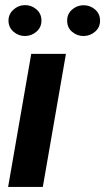

<svg xmlns="http://www.w3.org/2000/svg" viewBox="-20 -742 417 762"><path d="M241.7 -528.3 149.9 0H12.2L104 -528.3ZM13.7 -658.7Q13.2 -685.1 32.7 -703.1Q52.2 -721.2 78.1 -721.7Q104 -722.2 124 -705.3Q144 -688.5 144.5 -661.6Q145 -634.8 125.7 -617.2Q106.4 -599.6 80.1 -599.1Q54.7 -598.6 34.7 -615.2Q14.6 -631.8 13.7 -658.7ZM246.6 -658.2Q245.6 -685.1 264.9 -702.9Q284.2 -720.7 310.5 -721.2Q336.4 -721.7 356.4 -705.1Q376.5 -688.5 377 -661.6Q377.9 -634.8 358.4 -617.2Q338.9 -599.6 312.5 -599.1Q287.1 -598.6 267.1 -615Q247.1 -631.3 246.6 -658.2Z"/></svg>

Font: Roboto
Style: Bold Italic
Weight: 700
Italic angle: -12°
Designer: Christian Robertson
Foundry: Google
Version: Version 3.0